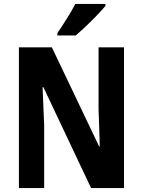

<svg xmlns="http://www.w3.org/2000/svg" viewBox="-20 -954 725 974"><path d="M515 -924V-934H362C339 -889 304 -835 271 -786V-774H364C412 -814 485 -887 515 -924ZM609 0V-714H480V-397C482 -340 484 -296 486 -211H483L243 -714H76V0H204V-321C201 -376 200 -428 196 -512H200L442 0Z"/></svg>

Font: Noto Sans Gujarati UI Condensed
Style: Bold
Weight: 700
Width: 3
Designer: Jelle Bosma - Monotype Design Team, Universal Thirst
Foundry: Monotype Imaging Inc.
Version: Version 2.106